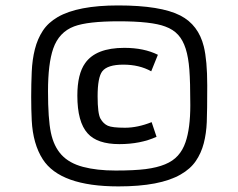

<svg xmlns="http://www.w3.org/2000/svg" viewBox="-20 -767 873 703"><path d="M96.2 -326.2Q94.2 -366.2 94.2 -412.6Q94.2 -459 96.2 -503.9Q98.1 -548.8 107.7 -586.7Q117.2 -624.5 136.7 -654.3Q156.2 -684.1 191.4 -704.6Q265.1 -747.1 412.6 -747.1Q568.4 -747.1 640.6 -710Q706.5 -675.8 726.1 -597.2Q738.8 -545.9 738.8 -453.9Q738.8 -361.8 737.1 -320.1Q735.4 -278.3 726.1 -242.4Q716.8 -206.5 697 -177.5Q677.2 -148.4 641.1 -127.9Q565.9 -84.5 413.6 -84.5Q200.7 -84.5 136.7 -183.6Q100.6 -239.7 96.2 -326.2ZM659.2 -246.1Q676.8 -296.9 676.8 -381.8Q676.8 -466.8 673.3 -512Q669.9 -557.1 659.9 -588.6Q649.9 -620.1 632.1 -639.6Q614.3 -659.2 585 -669.9Q534.7 -689 414.6 -689Q301.3 -689 251.5 -670.4Q195.8 -649.4 174.8 -588.9Q155.8 -533.7 155.8 -432.9Q155.8 -332 166.3 -281.5Q176.8 -231 205.1 -200.2Q233.4 -169.4 283.9 -156Q334.5 -142.6 403.1 -142.6Q471.7 -142.6 513.4 -147.9Q555.2 -153.3 584.2 -165.3Q613.3 -177.2 631.3 -197.3Q649.4 -217.3 659.2 -246.1ZM553.2 -266.1Q494.1 -239.3 417 -239.3Q335.9 -239.3 300.8 -278.8Q263.2 -320.3 263.2 -417Q263.2 -496.1 292 -536.1Q331.5 -591.8 435.1 -591.8Q507.3 -591.8 558.1 -566.4L533.7 -505.9Q490.2 -530.3 431.6 -530.3Q373.5 -530.3 354.5 -505.9Q337.4 -483.4 337.4 -414.6Q337.4 -351.1 347.9 -332.5Q358.4 -314 374.8 -306.6Q391.1 -299.3 437.5 -299.3Q483.9 -299.3 535.2 -319.8Z"/></svg>

Font: Armata
Style: Regular
Weight: 400
Designer: Viktoriya Grabowska
Foundry: Viktoriya Grabowska
Version: Version 1.002